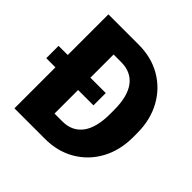

<svg xmlns="http://www.w3.org/2000/svg" viewBox="-183 -869 1027 1027"><g transform="rotate(45 331.0 -355.5)"><path d="M299.8 0H68.8V-310.1H-0.5V-403.3H68.8V-710.9H297.4Q394 -710.9 468.3 -667.7Q542.5 -624.5 584.7 -547.6Q627 -470.7 627 -370.1V-340.3Q627 -239.7 585 -163.1Q543 -86.4 469 -43.2Q395 0 299.8 0ZM356.4 -403.3V-310.1H240.2V-131.8H299.8Q373 -131.8 412.6 -184.6Q452.1 -237.3 452.1 -340.3V-371.1Q452.1 -473.1 412.6 -525.9Q373 -578.6 297.4 -578.6H240.2V-403.3Z"/></g></svg>

Font: Vazirmatn RD UI FD Black
Style: Regular
Weight: 900
Designer: Saber Rastikerdar
Foundry: Saber Rastikerdar
Version: Version 33.003